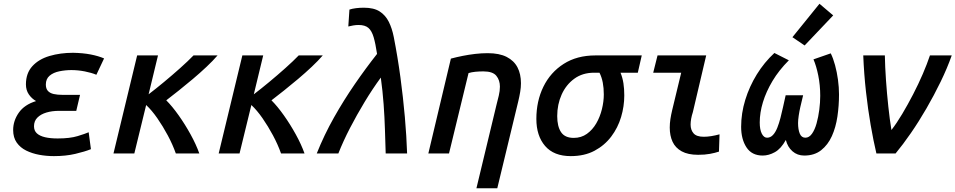

<svg xmlns="http://www.w3.org/2000/svg" viewBox="-20 -817 5086 1022"><path d="M267 14Q227 14 189 7Q151 0 119.5 -15.5Q88 -31 69 -58Q50 -85 50 -125Q50 -174 80 -217Q110 -260 172 -279Q149 -292 133.5 -314.5Q118 -337 118 -368Q118 -427 152 -464.5Q186 -502 243.5 -519Q301 -536 369 -536Q422 -535 463 -527Q504 -519 534 -506L493 -419Q467 -430 431 -437Q395 -444 360 -444Q328 -444 296 -437.5Q264 -431 244 -414Q224 -397 224 -367Q224 -345 235 -333Q246 -321 266 -316.5Q286 -312 314 -312H406L386 -227H295Q257 -227 227 -218Q197 -209 179 -191Q161 -173 161 -145Q161 -121 176.5 -107Q192 -93 220 -86.5Q248 -80 287 -80Q352 -80 393 -92.5Q434 -105 452 -113L464 -23Q432 -10 381 2Q330 14 267 14Z M584 0 710 -522H821L771 -315Q809 -344 853 -380.5Q897 -417 939 -454.5Q981 -492 1010 -522H1138Q1114 -494 1079.5 -461.5Q1045 -429 1006.5 -396.5Q968 -364 931.5 -335Q895 -306 865 -283Q897 -251 931 -203Q965 -155 994.5 -101.5Q1024 -48 1041 0H916Q899 -48 873 -96.5Q847 -145 817.5 -187.5Q788 -230 758 -258L695 0Z M1144 0 1270 -522H1381L1331 -315Q1369 -344 1413 -380.5Q1457 -417 1499 -454.5Q1541 -492 1570 -522H1698Q1674 -494 1639.5 -461.5Q1605 -429 1566.5 -396.5Q1528 -364 1491.5 -335Q1455 -306 1425 -283Q1457 -251 1491 -203Q1525 -155 1554.5 -101.5Q1584 -48 1601 0H1476Q1459 -48 1433 -96.5Q1407 -145 1377.5 -187.5Q1348 -230 1318 -258L1255 0Z M1666 0Q1706 -100 1758 -192Q1810 -284 1868.5 -369Q1927 -454 1987 -530Q1979 -584 1969 -618.5Q1959 -653 1941 -668.5Q1923 -684 1889 -684Q1874 -684 1860 -681.5Q1846 -679 1834 -676L1840 -766Q1855 -771 1875 -773.5Q1895 -776 1917 -776Q1970 -776 2001 -756Q2032 -736 2049.5 -701Q2067 -666 2076 -620Q2097 -513 2111.5 -405Q2126 -297 2135 -194.5Q2144 -92 2147 0H2033Q2031 -63 2029 -128Q2027 -193 2022 -262Q2017 -331 2007 -404Q1963 -344 1921 -274.5Q1879 -205 1843 -135.5Q1807 -66 1781 0Z M2516 185 2623 -260Q2629 -283 2635 -308Q2641 -333 2641 -356Q2641 -390 2622 -413.5Q2603 -437 2553 -437Q2531 -437 2510.5 -435Q2490 -433 2474 -428L2370 0H2260L2380 -505Q2410 -513 2442.5 -519.5Q2475 -526 2509 -530Q2543 -534 2576 -534Q2638 -534 2677 -514Q2716 -494 2734.5 -458.5Q2753 -423 2753 -374Q2753 -352 2749 -328Q2745 -304 2739 -279L2627 185Z M3018 14Q2928 14 2881.5 -40Q2835 -94 2835 -184Q2835 -279 2872.5 -355.5Q2910 -432 2980.5 -477Q3051 -522 3149 -522H3396L3375 -430H3283Q3294 -403 3298.5 -373.5Q3303 -344 3303 -309Q3303 -251 3286 -194Q3269 -137 3233.5 -90Q3198 -43 3144.5 -14.5Q3091 14 3018 14ZM3034 -83Q3074 -83 3104 -104.5Q3134 -126 3154 -160.5Q3174 -195 3184 -236Q3194 -277 3194 -314Q3194 -349 3188.5 -377.5Q3183 -406 3171 -430H3142Q3081 -430 3037 -398Q2993 -366 2969.5 -313.5Q2946 -261 2946 -199Q2946 -144 2966.5 -113.5Q2987 -83 3034 -83Z M3696 7Q3642 7 3608.5 -11.5Q3575 -30 3560 -62.5Q3545 -95 3545 -138Q3545 -160 3548.5 -183Q3552 -206 3558 -231L3606 -430H3457L3480 -522H3739L3668 -220Q3662 -202 3659 -185Q3656 -168 3656 -154Q3656 -125 3672 -107Q3688 -89 3726 -89Q3745 -89 3766.5 -92.5Q3788 -96 3810 -102L3807 -10Q3786 -3 3759 2Q3732 7 3696 7Z M4040 11Q3982 11 3953.5 -32.5Q3925 -76 3925 -142Q3925 -214 3947 -285.5Q3969 -357 4008.5 -421Q4048 -485 4102 -535L4179 -496Q4126 -443 4092 -386Q4058 -329 4041 -273Q4024 -217 4024 -165Q4024 -127 4035 -105.5Q4046 -84 4063 -84Q4081 -84 4094.5 -98.5Q4108 -113 4117.5 -137Q4127 -161 4134.5 -190Q4142 -219 4148 -247L4162 -310H4255L4240 -247Q4235 -225 4231.5 -201.5Q4228 -178 4228 -162Q4228 -128 4237 -106Q4246 -84 4267 -84Q4287 -84 4302 -105Q4317 -126 4326.5 -160Q4336 -194 4341 -233Q4346 -272 4346 -307Q4346 -364 4335.5 -415.5Q4325 -467 4310 -501L4402 -533Q4415 -507 4425 -470Q4435 -433 4440.5 -392.5Q4446 -352 4446 -314Q4446 -255 4437.5 -197Q4429 -139 4408 -92.5Q4387 -46 4351 -17.5Q4315 11 4261 11Q4224 11 4198 -12Q4172 -35 4163 -72Q4137 -25 4104.5 -7Q4072 11 4040 11ZM4263 -575 4198 -619 4342 -797 4415 -735Z M4645 0Q4629 -68 4614.5 -151.5Q4600 -235 4589.5 -329Q4579 -423 4575 -522H4690Q4691 -462 4696 -390.5Q4701 -319 4708.5 -249.5Q4716 -180 4725 -125Q4753 -161 4782.5 -210.5Q4812 -260 4840.5 -315Q4869 -370 4892 -423.5Q4915 -477 4930 -522H5046Q5022 -454 4987 -382Q4952 -310 4911.5 -240Q4871 -170 4828.5 -108.5Q4786 -47 4747 0Z"/></svg>

Font: Ubuntu Sans Mono Medium
Style: Italic
Weight: 500
Italic angle: -13.5°
Monospace: yes
Designer: Dalton Maag Ltd
Foundry: Dalton Maag Ltd
Version: Version 1.006